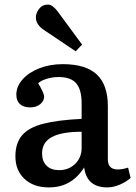

<svg xmlns="http://www.w3.org/2000/svg" viewBox="-20 -801 591 835"><path d="M192 14Q126 14 86.5 -23Q47 -60 47 -121Q47 -178 75.5 -212Q104 -246 167 -262.5Q230 -279 335 -284V-352Q335 -411 311.5 -438.5Q288 -466 235 -466Q209 -466 184 -458.5Q159 -451 146 -439Q172 -395 172 -381Q172 -362 155 -348Q138 -334 112 -334Q82 -334 66.5 -348.5Q51 -363 51 -389Q51 -425 78 -455.5Q105 -486 151 -504Q197 -522 253 -522Q353 -522 401 -477Q449 -432 449 -339V-108Q449 -64 492 -64Q512 -64 537 -72L548 -27Q529 -10 501 2Q473 14 447 14Q357 14 346 -73Q320 -31 282 -8.5Q244 14 192 14ZM237 -61Q279 -61 307 -88.5Q335 -116 335 -158V-228Q248 -228 205.5 -205Q163 -182 163 -134Q163 -100 182.5 -80.5Q202 -61 237 -61ZM309 -578 172 -670Q136 -694 136 -725Q136 -744 150 -762.5Q164 -781 189 -781Q208 -781 231 -751L337 -607Z"/></svg>

Font: Literata 12pt Medium
Style: Regular
Weight: 500
Designer: Latin by Veronika Burian and Jose Scaglione. Greek by Irene Vlachou. Cyrillic by Vera Evstafieva.
Foundry: TypeTogether
Version: Version 3.002